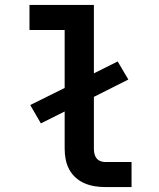

<svg xmlns="http://www.w3.org/2000/svg" viewBox="-20 -755 640 775"><path d="M404 0Q382 0 361 -3.5Q340 -7 320.5 -15.5Q301 -24 285 -38.5Q269 -53 259 -72Q249 -91 245 -112Q241 -133 241 -155V-305L145 -257L102 -331L241 -400V-634H99V-735H359V-459L455 -507L498 -434L359 -364V-155Q359 -145 361 -135Q363 -125 369 -117Q375 -109 384.5 -105Q394 -101 404 -101H511V0Z"/></svg>

Font: Iosevka SS04 Extended
Style: Bold
Weight: 700
Width: 7
Monospace: yes
Designer: Belleve Invis
Foundry: Belleve Invis
Version: Version 19.0.0; ttfautohint (v1.8.4)